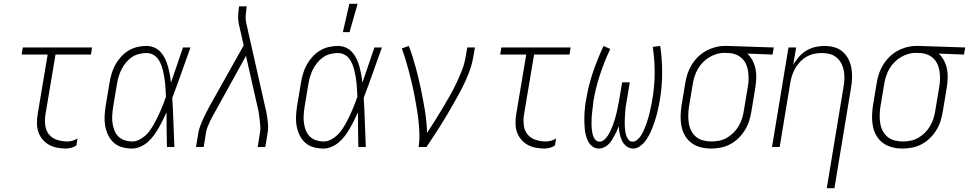

<svg xmlns="http://www.w3.org/2000/svg" viewBox="-20 -768 5062 1003"><path d="M325 8Q301 8 278 3.5Q255 -1 235.5 -12Q216 -23 201.5 -40.5Q187 -58 180 -79.5Q173 -101 173 -125Q173 -149 177 -173L229 -483H93L99 -520H461L455 -483H270L217 -167Q213 -140 216.5 -112.5Q220 -85 236 -65.5Q252 -46 278 -37.5Q304 -29 332 -29Q345 -29 359 -33Q373 -37 385 -45L379 -8Q367 0 352.5 4Q338 8 325 8Z M670 8Q643 8 618 1Q593 -6 574.5 -22.5Q556 -39 545 -62Q534 -85 529.5 -110Q525 -135 526.5 -162Q528 -189 532 -215L552 -335Q556 -359 563 -383Q570 -407 582 -429Q594 -451 611.5 -470.5Q629 -490 651 -503.5Q673 -517 697.5 -522.5Q722 -528 745 -528Q768 -528 787.5 -519Q807 -510 820.5 -494.5Q834 -479 843 -460Q852 -441 857.5 -420.5Q863 -400 867 -379Q871 -358 873 -336Q889 -382 904.5 -428Q920 -474 936 -520H975Q951 -454 928 -388Q905 -322 880 -257Q884 -193 886 -128.5Q888 -64 891 0H852Q851 -45 850.5 -90.5Q850 -136 850 -181Q840 -160 830 -139.5Q820 -119 808.5 -99Q797 -79 783.5 -60.5Q770 -42 752.5 -26.5Q735 -11 713 -1.5Q691 8 670 8ZM671 -29Q689 -29 706.5 -37.5Q724 -46 739 -59.5Q754 -73 765 -89Q776 -105 785.5 -122Q795 -139 803.5 -156.5Q812 -174 819.5 -191.5Q827 -209 834 -227Q841 -245 847 -263Q846 -281 845 -298.5Q844 -316 842.5 -333Q841 -350 838 -367Q835 -384 831 -400.5Q827 -417 820.5 -433Q814 -449 804 -462Q794 -475 778.5 -483Q763 -491 745 -491Q726 -491 706 -486Q686 -481 669 -469.5Q652 -458 638 -441Q624 -424 615 -406Q606 -388 600 -368.5Q594 -349 591 -329L571 -209Q568 -189 566.5 -168Q565 -147 567.5 -127Q570 -107 577 -88.5Q584 -70 597.5 -56Q611 -42 630.5 -35.5Q650 -29 671 -29Z M1004 0 1016 -74Q1019 -91 1025.5 -108.5Q1032 -126 1039.5 -143Q1047 -160 1055.5 -176.5Q1064 -193 1073 -210L1253 -531L1228 -641Q1223 -662 1224 -684Q1225 -706 1228 -728L1229 -735H1269L1268 -728Q1265 -708 1263.5 -688Q1262 -668 1266 -649L1365 -210Q1370 -193 1372.5 -176.5Q1375 -160 1377.5 -143Q1380 -126 1380.5 -108.5Q1381 -91 1378 -74L1366 0H1326L1338 -74Q1341 -90 1340 -106.5Q1339 -123 1337 -139Q1335 -155 1333 -170.5Q1331 -186 1327 -202L1265 -476L1108 -192Q1100 -178 1092 -163.5Q1084 -149 1077 -134Q1070 -119 1064 -104Q1058 -89 1056 -74L1044 0Z M1670 8Q1643 8 1618 1Q1593 -6 1574.5 -22.5Q1556 -39 1545 -62Q1534 -85 1529.5 -110Q1525 -135 1526.5 -162Q1528 -189 1532 -215L1552 -335Q1556 -359 1563 -383Q1570 -407 1582 -429Q1594 -451 1611.5 -470.5Q1629 -490 1651 -503.5Q1673 -517 1697.5 -522.5Q1722 -528 1745 -528Q1768 -528 1787.5 -519Q1807 -510 1820.5 -494.5Q1834 -479 1843 -460Q1852 -441 1857.5 -420.5Q1863 -400 1867 -379Q1871 -358 1873 -336Q1889 -382 1904.5 -428Q1920 -474 1936 -520H1975Q1951 -454 1928 -388Q1905 -322 1880 -257Q1884 -193 1886 -128.5Q1888 -64 1891 0H1852Q1851 -45 1850.5 -90.5Q1850 -136 1850 -181Q1840 -160 1830 -139.5Q1820 -119 1808.5 -99Q1797 -79 1783.5 -60.5Q1770 -42 1752.5 -26.5Q1735 -11 1713 -1.5Q1691 8 1670 8ZM1671 -29Q1689 -29 1706.5 -37.5Q1724 -46 1739 -59.5Q1754 -73 1765 -89Q1776 -105 1785.5 -122Q1795 -139 1803.5 -156.5Q1812 -174 1819.5 -191.5Q1827 -209 1834 -227Q1841 -245 1847 -263Q1846 -281 1845 -298.5Q1844 -316 1842.5 -333Q1841 -350 1838 -367Q1835 -384 1831 -400.5Q1827 -417 1820.5 -433Q1814 -449 1804 -462Q1794 -475 1778.5 -483Q1763 -491 1745 -491Q1726 -491 1706 -486Q1686 -481 1669 -469.5Q1652 -458 1638 -441Q1624 -424 1615 -406Q1606 -388 1600 -368.5Q1594 -349 1591 -329L1571 -209Q1568 -189 1566.5 -168Q1565 -147 1567.5 -127Q1570 -107 1577 -88.5Q1584 -70 1597.5 -56Q1611 -42 1630.5 -35.5Q1650 -29 1671 -29ZM1771 -600 1805 -748H1848L1806 -600Z M2167 0Q2172 -34 2171 -67.5Q2170 -101 2166.5 -134Q2163 -167 2157.5 -199.5Q2152 -232 2146 -264.5Q2140 -297 2132.5 -328.5Q2125 -360 2117 -391.5Q2109 -423 2099.5 -454Q2090 -485 2079 -515L2116 -528Q2136 -474 2151 -418.5Q2166 -363 2178 -306.5Q2190 -250 2199.5 -192Q2209 -134 2211 -74Q2232 -106 2252 -137.5Q2272 -169 2291 -201Q2310 -233 2328.5 -265.5Q2347 -298 2363 -331.5Q2379 -365 2392.5 -399Q2406 -433 2412 -468L2421 -520H2461L2452 -468Q2447 -437 2436 -406Q2425 -375 2411.5 -345Q2398 -315 2382 -285.5Q2366 -256 2349.5 -227Q2333 -198 2316 -169.5Q2299 -141 2281.5 -112.5Q2264 -84 2245 -56Q2226 -28 2208 0Z M2825 8Q2801 8 2778 3.5Q2755 -1 2735.5 -12Q2716 -23 2701.5 -40.5Q2687 -58 2680 -79.5Q2673 -101 2673 -125Q2673 -149 2677 -173L2729 -483H2593L2599 -520H2961L2955 -483H2770L2717 -167Q2713 -140 2716.5 -112.5Q2720 -85 2736 -65.5Q2752 -46 2778 -37.5Q2804 -29 2832 -29Q2845 -29 2859 -33Q2873 -37 2885 -45L2879 -8Q2867 0 2852.5 4Q2838 8 2825 8Z M3109 8Q3090 8 3075.5 -2.5Q3061 -13 3053 -28.5Q3045 -44 3040.5 -61.5Q3036 -79 3034.5 -97Q3033 -115 3032.5 -134Q3032 -153 3033 -171.5Q3034 -190 3036 -209Q3038 -228 3042 -247Q3053 -318 3077 -389Q3101 -460 3133 -528L3168 -512Q3137 -447 3114.5 -378.5Q3092 -310 3080 -240Q3079 -229 3077.5 -217Q3076 -205 3074.5 -193Q3073 -181 3072 -169Q3071 -157 3070.5 -145.5Q3070 -134 3070 -122.5Q3070 -111 3071 -99Q3072 -87 3074 -76Q3076 -65 3080 -54.5Q3084 -44 3092 -36Q3100 -28 3112 -28Q3125 -28 3136 -37.5Q3147 -47 3154.5 -58.5Q3162 -70 3168 -82.5Q3174 -95 3179 -107.5Q3184 -120 3188 -132.5Q3192 -145 3195.5 -157.5Q3199 -170 3202 -183Q3205 -196 3207.5 -209Q3210 -222 3212.5 -234.5Q3215 -247 3217 -260L3230 -338H3270L3257 -260Q3255 -247 3252.5 -234Q3250 -221 3248.5 -208.5Q3247 -196 3246 -183Q3245 -170 3244.5 -157.5Q3244 -145 3243.5 -132Q3243 -119 3244 -106.5Q3245 -94 3246.5 -82Q3248 -70 3252 -58.5Q3256 -47 3264 -37.5Q3272 -28 3285 -28Q3297 -28 3308 -37Q3319 -46 3326.5 -57Q3334 -68 3339.5 -80Q3345 -92 3350 -104Q3355 -116 3359 -128Q3363 -140 3366.5 -152Q3370 -164 3373 -176.5Q3376 -189 3378.5 -201Q3381 -213 3383.5 -225.5Q3386 -238 3388 -250Q3400 -320 3400 -388.5Q3400 -457 3390 -523L3429 -528Q3439 -460 3439 -388.5Q3439 -317 3427 -245Q3424 -227 3420 -208.5Q3416 -190 3411.5 -172Q3407 -154 3401 -136Q3395 -118 3388 -100Q3381 -82 3372 -64.5Q3363 -47 3351.5 -31.5Q3340 -16 3323 -4Q3306 8 3288 8Q3268 8 3252.5 -4Q3237 -16 3229 -33.5Q3221 -51 3217 -70Q3213 -89 3213 -109Q3208 -96 3202 -83.5Q3196 -71 3189.5 -59Q3183 -47 3176 -35.5Q3169 -24 3158.5 -14Q3148 -4 3135 2Q3122 8 3109 8Z M3695 8Q3667 8 3641 1.5Q3615 -5 3594 -20Q3573 -35 3559.5 -57.5Q3546 -80 3540.5 -106Q3535 -132 3535.5 -160Q3536 -188 3540 -215L3560 -335Q3564 -360 3572 -384Q3580 -408 3594 -430.5Q3608 -453 3627 -471.5Q3646 -490 3669 -502.5Q3692 -515 3717 -521.5Q3742 -528 3766 -528H3781L4022 -520L4016 -483L3884 -488Q3901 -472 3912 -450.5Q3923 -429 3927.5 -405Q3932 -381 3930.5 -355.5Q3929 -330 3925 -305L3905 -185Q3901 -160 3893 -135Q3885 -110 3871 -87.5Q3857 -65 3837.5 -46Q3818 -27 3794.5 -14.5Q3771 -2 3745.5 3Q3720 8 3695 8ZM3696 -29Q3716 -29 3737 -33Q3758 -37 3777 -48Q3796 -59 3812 -75Q3828 -91 3839 -110Q3850 -129 3856.5 -149.5Q3863 -170 3866 -191L3886 -311Q3890 -331 3890.5 -351.5Q3891 -372 3888.5 -392Q3886 -412 3878.5 -430Q3871 -448 3857.5 -461.5Q3844 -475 3825.5 -482.5Q3807 -490 3787 -491H3775Q3772 -491 3769.5 -491.5Q3767 -492 3764 -492Q3744 -492 3724 -486Q3704 -480 3685.5 -469Q3667 -458 3651.5 -442Q3636 -426 3625.5 -407.5Q3615 -389 3608.5 -369Q3602 -349 3599 -329L3579 -209Q3576 -188 3575.5 -166Q3575 -144 3578.5 -123Q3582 -102 3591.5 -84Q3601 -66 3616.5 -53Q3632 -40 3653 -34.5Q3674 -29 3696 -29Z M4299 215 4386 -311Q4390 -332 4391 -353.5Q4392 -375 4388.5 -396Q4385 -417 4376 -435Q4367 -453 4351.5 -466.5Q4336 -480 4316 -485.5Q4296 -491 4274 -491Q4254 -491 4234 -487Q4214 -483 4195 -472.5Q4176 -462 4160.5 -446Q4145 -430 4134.5 -411.5Q4124 -393 4117.5 -373Q4111 -353 4108 -333L4053 0H4013L4099 -520H4139L4124 -430Q4137 -452 4154 -471.5Q4171 -491 4193 -504Q4215 -517 4239 -522.5Q4263 -528 4287 -528Q4314 -528 4339 -521Q4364 -514 4382.5 -497.5Q4401 -481 4412.5 -458.5Q4424 -436 4428 -410.5Q4432 -385 4431 -358Q4430 -331 4425 -305L4339 215Z M4695 8Q4667 8 4641 1.5Q4615 -5 4594 -20Q4573 -35 4559.5 -57.5Q4546 -80 4540.5 -106Q4535 -132 4535.5 -160Q4536 -188 4540 -215L4560 -335Q4564 -360 4572 -384Q4580 -408 4594 -430.5Q4608 -453 4627 -471.5Q4646 -490 4669 -502.5Q4692 -515 4717 -521.5Q4742 -528 4766 -528H4781L5022 -520L5016 -483L4884 -488Q4901 -472 4912 -450.5Q4923 -429 4927.5 -405Q4932 -381 4930.5 -355.5Q4929 -330 4925 -305L4905 -185Q4901 -160 4893 -135Q4885 -110 4871 -87.5Q4857 -65 4837.5 -46Q4818 -27 4794.5 -14.5Q4771 -2 4745.5 3Q4720 8 4695 8ZM4696 -29Q4716 -29 4737 -33Q4758 -37 4777 -48Q4796 -59 4812 -75Q4828 -91 4839 -110Q4850 -129 4856.5 -149.5Q4863 -170 4866 -191L4886 -311Q4890 -331 4890.5 -351.5Q4891 -372 4888.5 -392Q4886 -412 4878.5 -430Q4871 -448 4857.5 -461.5Q4844 -475 4825.5 -482.5Q4807 -490 4787 -491H4775Q4772 -491 4769.5 -491.5Q4767 -492 4764 -492Q4744 -492 4724 -486Q4704 -480 4685.5 -469Q4667 -458 4651.5 -442Q4636 -426 4625.5 -407.5Q4615 -389 4608.5 -369Q4602 -349 4599 -329L4579 -209Q4576 -188 4575.5 -166Q4575 -144 4578.5 -123Q4582 -102 4591.5 -84Q4601 -66 4616.5 -53Q4632 -40 4653 -34.5Q4674 -29 4696 -29Z"/></svg>

Font: Iosevka Term Curly XLt Obl
Style: Regular
Weight: 200
Italic angle: -9°
Designer: Belleve Invis
Foundry: Belleve Invis
Version: Version 32.3.0